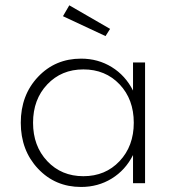

<svg xmlns="http://www.w3.org/2000/svg" viewBox="-20 -706 671 740"><path d="M292.5 -480Q357.9 -480 410.6 -447.5Q463.4 -415 492.7 -356.9V-465.3H539.1V0H492.7V-108.4Q463.4 -50.3 410.6 -17.8Q357.9 14.6 292.5 14.6Q192.9 14.6 126.5 -55.9Q60.1 -126.5 60.1 -232.9Q60.1 -339.4 126.5 -409.7Q192.9 -480 292.5 -480ZM301.3 -438.5Q216.8 -438.5 162.1 -380.6Q107.4 -322.8 107.4 -232.9Q107.4 -143.1 162.1 -85Q216.8 -26.9 301.3 -26.9Q386.2 -26.9 440.9 -85Q495.6 -143.1 495.6 -232.9Q495.6 -323.2 440.9 -380.9Q386.2 -438.5 301.3 -438.5ZM222.7 -643.6 247.1 -685.5 404.3 -594.7 386.7 -566.9Z"/></svg>

Font: Spartan MB Light
Style: Regular
Weight: 300
Designer: Matt Bailey, Mirko Velimirovic
Foundry: Matt Bailey
Version: Version 1.005